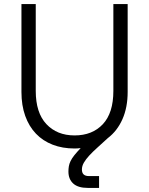

<svg xmlns="http://www.w3.org/2000/svg" viewBox="-20 -720 730 940"><path d="M345 7Q286 7 238 -11.5Q190 -30 156 -65.5Q122 -101 103.5 -152.5Q85 -204 85 -270V-700H155V-275Q155 -168 207 -112.5Q259 -57 345 -57Q432 -57 483.5 -112Q535 -167 535 -275V-700H605V-270Q605 -194 579.5 -136.5Q554 -79 508 -44Q481 -19 457.5 2Q434 23 417 41.5Q400 60 390.5 76.5Q381 93 381 110Q381 142 415 142H465V200H410Q362 200 338.5 178.5Q315 157 315 120Q315 107 317 94.5Q319 82 325.5 68.5Q332 55 344 40Q356 25 375 5Q367 6 360 6.5Q353 7 345 7Z"/></svg>

Font: PT Root UI
Style: Regular
Weight: 400
Designer: Vitaly Kuzmin
Foundry: ParaType Ltd.
Version: Version 2.001G